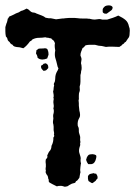

<svg xmlns="http://www.w3.org/2000/svg" viewBox="-59 -694 504 716"><path d="M270 -82Q265 -88 262 -98Q264 -102 264 -105Q269 -116 274 -117.5Q279 -119 287 -119Q295 -118 298.5 -115.5Q302 -113 299 -102Q295 -84 282 -82ZM299 -47Q304 -39 304.5 -36.5Q305 -34 305 -29Q298 -22 298 -20Q290 -14 288 -12.5Q286 -11 285 -11Q283 -11 277 -15Q275 -16 274 -17Q273 -18 271 -19Q270 -21 270 -23Q270 -25 269 -27V-37Q273 -45 280 -46Q288 -48 289 -48H292Q294 -46 296 -46Q297 -46 297.5 -46.5Q298 -47 299 -47ZM76 -499 77 -507Q80 -508 84 -512Q87 -513 92 -513Q104 -513 108 -514Q115 -514 118 -510Q121 -503 121.5 -498Q122 -493 122 -490Q118 -480 117 -476Q112 -474 107.5 -473Q103 -472 99 -472Q88 -472 81 -479Q81 -484 78 -490Q74 -494 76 -499ZM103 -456 111 -458Q119 -455 120.5 -448Q122 -441 120 -439L116 -435Q113 -430 103 -430Q100 -433 97 -436.5Q94 -440 94 -445Q94 -451 98 -451Q102 -453 103 -456ZM386 -519Q379 -519 372.5 -519.5Q366 -520 360 -520Q354 -520 347.5 -520Q341 -520 336 -519Q324 -522 320.5 -522.5Q317 -523 315 -523Q309 -523 303 -525Q297 -527 295 -527H277Q272 -527 268.5 -526.5Q265 -526 260 -525Q253 -516 249 -515Q246 -507 243.5 -501Q241 -495 241 -487L244 -479Q245 -477 245 -472Q243 -461 243 -458.5Q243 -456 244 -454Q245 -451 245 -447Q246 -441 245 -434Q244 -431 243.5 -428.5Q243 -426 243 -422Q241 -416 241 -414Q241 -412 241 -410V-389Q241 -380 238 -371Q240 -356 237 -351Q235 -347 235 -337V-329Q236 -325 234 -320Q235 -314 235 -309Q235 -304 235 -300Q236 -296 236 -291Q236 -286 237 -281Q239 -275 239.5 -267Q240 -259 236 -253Q229 -241 231 -225L234 -218Q235 -215 235 -210V-205Q235 -201 236 -198Q241 -184 240 -179Q239 -172 241 -164Q239 -160 240 -156Q241 -154 239 -149Q234 -135 236.5 -125Q239 -115 241 -110Q242 -107 242 -102Q241 -99 241.5 -93Q242 -87 243 -86V-84Q242 -82 242 -79Q242 -76 241 -72Q241 -69 240.5 -66Q240 -63 240 -60Q242 -50 240 -48Q237 -31 237 -31Q232 -25 230.5 -22.5Q229 -20 224 -18Q224 -14 220 -12L209 -9Q195 -2 194 0Q182 4 178 1Q172 -1 168 -1Q157 -1 153 1Q142 -4 137 -7Q132 -10 128 -12Q121 -15 123 -23Q120 -28 120 -34Q119 -39 115 -43Q113 -46 111 -52Q113 -59 111 -62Q111 -68 112 -72Q112 -77 112 -81Q112 -85 111 -90Q111 -95 111.5 -98Q112 -101 116 -104Q119 -109 117 -114Q122 -127 128 -133Q133 -140 133 -150Q141 -165 140 -181Q144 -185 143 -189Q141 -193 143 -197Q140 -211 141 -216Q141 -219 141 -222Q141 -225 140 -230Q138 -235 138.5 -240.5Q139 -246 140 -253Q138 -264 141 -272Q143 -282 140 -290Q142 -295 141.5 -300Q141 -305 140 -312Q140 -319 141 -322Q142 -326 140 -330Q142 -333 141 -340.5Q140 -348 139 -353Q140 -356 140.5 -358.5Q141 -361 141 -365Q141 -367 141.5 -369.5Q142 -372 143 -376Q141 -378 142 -382Q143 -386 145 -388Q147 -396 147 -402Q147 -416 154 -428Q156 -430 159 -439L156 -445Q153 -458 151 -465.5Q149 -473 147 -479Q144 -491 147 -506Q146 -511 145.5 -515.5Q145 -520 145 -523Q145 -530 146 -533Q143 -542 138 -545Q134 -547 132 -551Q126 -551 122 -553Q118 -553 115.5 -553.5Q113 -554 110 -555Q104 -554 98 -553.5Q92 -553 86 -553Q74 -553 62 -547Q58 -541 53 -540Q41 -523 28 -514Q17 -517 14.5 -517.5Q12 -518 10 -518Q4 -518 -3 -520Q-10 -522 -12 -527Q-20 -530 -23 -537Q-31 -543 -31 -548Q-32 -552 -33.5 -554Q-35 -556 -37 -558Q-38 -563 -38.5 -567.5Q-39 -572 -39 -577V-593Q-36 -604 -35 -606.5Q-34 -609 -33 -611L-31 -619Q-31 -625 -28 -626Q-27 -627 -25 -632Q-20 -634 -15.5 -636Q-11 -638 -7 -640Q-4 -642 0.5 -644Q5 -646 11 -648Q19 -654 26 -655Q30 -657 33.5 -658.5Q37 -660 40 -662Q47 -660 51 -655Q57 -649 61 -648Q68 -647 70.5 -646.5Q73 -646 76 -644Q89 -639 97 -636Q105 -633 111 -628Q119 -626 122 -626Q125 -626 130 -626Q135 -625 140 -624Q145 -623 150 -622L173 -625Q180 -625 184 -626Q191 -627 197 -627Q203 -627 209 -627Q215 -627 221 -627Q227 -627 232 -626Q238 -625 247 -625H265Q268 -624 275 -624Q286 -621 294 -621Q296 -621 298.5 -621.5Q301 -622 303 -622Q305 -622 307 -622.5Q309 -623 311 -623Q314 -623 316.5 -622.5Q319 -622 322 -621H341Q351 -624 361.5 -627.5Q372 -631 382 -636Q399 -628 409 -619.5Q419 -611 422 -595Q425 -589 425 -580Q425 -572 424 -563.5Q423 -555 418 -550Q416 -547 414 -544Q412 -541 410 -538Q405 -536 404 -533Q402 -530 397 -528Q396 -525 392 -523Q386 -519 386 -519ZM361 -667Q361 -658 354 -654Q349 -650 346.5 -648.5Q344 -647 343 -646L339 -643H332Q324 -646 324 -650Q323 -659 325.5 -663Q328 -667 333 -671Q339 -674 346 -674Q358 -674 361 -667Z"/></svg>

Font: Black And White Picture
Style: Regular
Weight: 400
Designer: AsiaSoft Inc.
Foundry: AsiaSoft Inc.
Version: Version 1.64